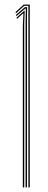

<svg xmlns="http://www.w3.org/2000/svg" viewBox="-20 -820 209 840"><path d="M104.2 0V-794.5H86L49.5 -761.5L48.5 -767.8L83.8 -800H110.2V0ZM79.8 0V-703.8L82.5 -761.2H80.8L53.8 -737L52.8 -743.2L86.5 -773.2H88L86 -713.8V0ZM92 0V-723.8L93 -783H91L51.5 -749.2L50.5 -755.5L89 -788.8H98.5L98 -733.8V0Z"/></svg>

Font: Big Shoulders Inline Display ExtraLight
Style: Regular
Weight: 250
Version: Version 2.002